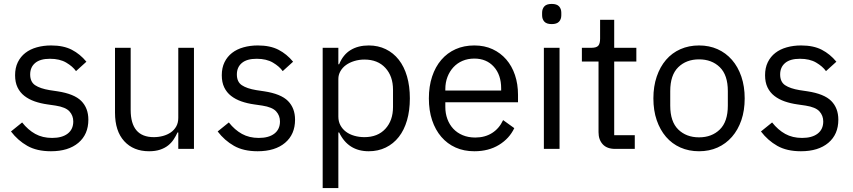

<svg xmlns="http://www.w3.org/2000/svg" viewBox="-20 -760 4355 980"><path d="M240 12Q168 12 119.5 -15.5Q71 -43 36 -89L93 -135Q123 -97 160 -76.5Q197 -56 246 -56Q297 -56 325.5 -78Q354 -100 354 -140Q354 -170 334.5 -191.5Q315 -213 264 -221L223 -227Q187 -232 157 -242.5Q127 -253 104.5 -270.5Q82 -288 69.5 -314Q57 -340 57 -376Q57 -414 71 -442.5Q85 -471 109.5 -490Q134 -509 168 -518.5Q202 -528 241 -528Q304 -528 346.5 -506Q389 -484 421 -445L368 -397Q351 -421 318 -440.5Q285 -460 235 -460Q185 -460 159.5 -438.5Q134 -417 134 -380Q134 -342 159.5 -325Q185 -308 233 -300L273 -294Q359 -281 395 -244.5Q431 -208 431 -149Q431 -74 380 -31Q329 12 240 12Z M890 -84H886Q878 -66 866.5 -48.5Q855 -31 838 -17.5Q821 -4 797 4Q773 12 741 12Q661 12 614 -39.5Q567 -91 567 -185V-516H647V-199Q647 -60 765 -60Q789 -60 811.5 -66Q834 -72 851.5 -84Q869 -96 879.5 -114.5Q890 -133 890 -159V-516H970V0H890Z M1295 12Q1223 12 1174.5 -15.5Q1126 -43 1091 -89L1148 -135Q1178 -97 1215 -76.5Q1252 -56 1301 -56Q1352 -56 1380.5 -78Q1409 -100 1409 -140Q1409 -170 1389.5 -191.5Q1370 -213 1319 -221L1278 -227Q1242 -232 1212 -242.5Q1182 -253 1159.5 -270.5Q1137 -288 1124.5 -314Q1112 -340 1112 -376Q1112 -414 1126 -442.5Q1140 -471 1164.5 -490Q1189 -509 1223 -518.5Q1257 -528 1296 -528Q1359 -528 1401.5 -506Q1444 -484 1476 -445L1423 -397Q1406 -421 1373 -440.5Q1340 -460 1290 -460Q1240 -460 1214.5 -438.5Q1189 -417 1189 -380Q1189 -342 1214.5 -325Q1240 -308 1288 -300L1328 -294Q1414 -281 1450 -244.5Q1486 -208 1486 -149Q1486 -74 1435 -31Q1384 12 1295 12Z M1627 -516H1707V-432H1711Q1731 -481 1769.5 -504.5Q1808 -528 1862 -528Q1910 -528 1949 -509Q1988 -490 2015.5 -455Q2043 -420 2057.5 -370Q2072 -320 2072 -258Q2072 -196 2057.5 -146Q2043 -96 2015.5 -61Q1988 -26 1949 -7Q1910 12 1862 12Q1757 12 1711 -84H1707V200H1627ZM1840 -60Q1908 -60 1947 -102.5Q1986 -145 1986 -214V-302Q1986 -371 1947 -413.5Q1908 -456 1840 -456Q1813 -456 1788.5 -448.5Q1764 -441 1746 -428Q1728 -415 1717.5 -396.5Q1707 -378 1707 -357V-165Q1707 -140 1717.5 -120.5Q1728 -101 1746 -87.5Q1764 -74 1788.5 -67Q1813 -60 1840 -60Z M2401 12Q2348 12 2305.5 -7Q2263 -26 2232.5 -61.5Q2202 -97 2185.5 -146.5Q2169 -196 2169 -258Q2169 -319 2185.5 -369Q2202 -419 2232.5 -454.5Q2263 -490 2305.5 -509Q2348 -528 2401 -528Q2453 -528 2494 -509Q2535 -490 2564 -456.5Q2593 -423 2608.5 -377Q2624 -331 2624 -276V-238H2253V-214Q2253 -181 2263.5 -152.5Q2274 -124 2293.5 -103Q2313 -82 2341.5 -70Q2370 -58 2406 -58Q2455 -58 2491.5 -81Q2528 -104 2548 -147L2605 -106Q2580 -53 2527 -20.5Q2474 12 2401 12ZM2401 -461Q2368 -461 2341 -449.5Q2314 -438 2294.5 -417Q2275 -396 2264 -367.5Q2253 -339 2253 -305V-298H2538V-309Q2538 -378 2500.5 -419.5Q2463 -461 2401 -461Z M2796 -637Q2770 -637 2758.5 -649.5Q2747 -662 2747 -682V-695Q2747 -715 2758.5 -727.5Q2770 -740 2796 -740Q2822 -740 2833.5 -727.5Q2845 -715 2845 -695V-682Q2845 -662 2833.5 -649.5Q2822 -637 2796 -637ZM2756 -516H2836V0H2756Z M3120 0Q3078 0 3056.5 -23.5Q3035 -47 3035 -85V-446H2950V-516H2998Q3024 -516 3033.5 -526.5Q3043 -537 3043 -563V-659H3115V-516H3228V-446H3115V-70H3220V0Z M3548 12Q3496 12 3453 -7Q3410 -26 3379.5 -61.5Q3349 -97 3332 -146.5Q3315 -196 3315 -258Q3315 -319 3332 -369Q3349 -419 3379.5 -454.5Q3410 -490 3453 -509Q3496 -528 3548 -528Q3600 -528 3642.5 -509Q3685 -490 3716 -454.5Q3747 -419 3764 -369Q3781 -319 3781 -258Q3781 -196 3764 -146.5Q3747 -97 3716 -61.5Q3685 -26 3642.5 -7Q3600 12 3548 12ZM3548 -59Q3613 -59 3654 -99Q3695 -139 3695 -221V-295Q3695 -377 3654 -417Q3613 -457 3548 -457Q3483 -457 3442 -417Q3401 -377 3401 -295V-221Q3401 -139 3442 -99Q3483 -59 3548 -59Z M4068 12Q3996 12 3947.5 -15.5Q3899 -43 3864 -89L3921 -135Q3951 -97 3988 -76.5Q4025 -56 4074 -56Q4125 -56 4153.5 -78Q4182 -100 4182 -140Q4182 -170 4162.5 -191.5Q4143 -213 4092 -221L4051 -227Q4015 -232 3985 -242.5Q3955 -253 3932.5 -270.5Q3910 -288 3897.5 -314Q3885 -340 3885 -376Q3885 -414 3899 -442.5Q3913 -471 3937.5 -490Q3962 -509 3996 -518.5Q4030 -528 4069 -528Q4132 -528 4174.5 -506Q4217 -484 4249 -445L4196 -397Q4179 -421 4146 -440.5Q4113 -460 4063 -460Q4013 -460 3987.5 -438.5Q3962 -417 3962 -380Q3962 -342 3987.5 -325Q4013 -308 4061 -300L4101 -294Q4187 -281 4223 -244.5Q4259 -208 4259 -149Q4259 -74 4208 -31Q4157 12 4068 12Z"/></svg>

Font: IBM Plex Sans Arabic
Style: Regular
Weight: 400
Designer: Mike Abbink, Paul van der Laan, Pieter van Rosmalen, Wael Morcos, Khajak Apelian
Foundry: Bold Monday
Version: Version 1.005